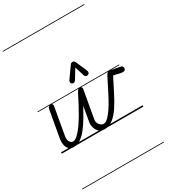

<svg xmlns="http://www.w3.org/2000/svg" viewBox="-379 -1398 1756 1994"><g transform="rotate(-30 498.5 -401.0)"><path d="M139 3Q102.5 3 81.8 -18.8Q61 -40.5 55 -74Q49 -107.5 55 -143L112.5 -467Q115.5 -484.5 127 -492.5Q138.5 -500.5 149.5 -500.5Q162.5 -500.5 169 -492.2Q175.5 -484 172 -464.5L115.5 -145Q107.5 -99 123.5 -74.8Q139.5 -50.5 159.5 -50.5Q185.5 -50.5 216.5 -79Q247.5 -107.5 280.5 -153.5Q313.5 -199.5 345.2 -253.8Q377 -308 404.5 -360.5Q432 -413 452 -453.5Q463.5 -476.5 473.2 -488.5Q483 -500.5 500 -500.5Q511.5 -500.5 519 -492.2Q526.5 -484 522.5 -464.5L466 -145Q460.5 -114 470.5 -93Q480.5 -72 496.8 -61.2Q513 -50.5 525 -50.5Q552.5 -50.5 582.5 -79.5Q612.5 -108.5 643.2 -155.2Q674 -202 703 -256.2Q732 -310.5 757.8 -362.5Q783.5 -414.5 803.5 -453Q816.5 -477.5 825.5 -489Q834.5 -500.5 850 -500.5Q853 -500.5 866.8 -498Q880.5 -495.5 906.5 -490.5Q932.5 -485.5 972 -478Q989.5 -474.5 995.8 -466.8Q1002 -459 1002 -447.5Q1002 -427.5 987.2 -420.2Q972.5 -413 949.5 -418L862.5 -437.5L854 -420.5Q815 -344.5 777 -269.2Q739 -194 698.5 -132.5Q658 -71 611.2 -34Q564.5 3 507.5 3Q470.5 3 445.5 -18.8Q420.5 -40.5 410 -74.2Q399.5 -108 405.5 -143L436.5 -319.5Q404.5 -261 370.8 -203.8Q337 -146.5 300.5 -99.8Q264 -53 223.8 -25Q183.5 3 139 3ZM139 3Q102.5 3 81.8 -18.8Q61 -40.5 55 -74Q49 -107.5 55 -143L112.5 -467Q115.5 -484.5 127 -492.5Q138.5 -500.5 149.5 -500.5Q162.5 -500.5 169 -492.2Q175.5 -484 172 -464.5L115.5 -145Q107.5 -99 123.5 -74.8Q139.5 -50.5 159.5 -50.5Q185.5 -50.5 216.5 -79Q247.5 -107.5 280.5 -153.5Q313.5 -199.5 345.2 -253.8Q377 -308 404.5 -360.5Q432 -413 452 -453.5Q463.5 -476.5 473.2 -488.5Q483 -500.5 500 -500.5Q511.5 -500.5 519 -492.2Q526.5 -484 522.5 -464.5L466 -145Q460.5 -114 470.5 -93Q480.5 -72 496.8 -61.2Q513 -50.5 525 -50.5Q552.5 -50.5 582.5 -79.5Q612.5 -108.5 643.2 -155.2Q674 -202 703 -256.2Q732 -310.5 757.8 -362.5Q783.5 -414.5 803.5 -453Q816.5 -477.5 825.5 -489Q834.5 -500.5 850 -500.5Q853 -500.5 866.8 -498Q880.5 -495.5 906.5 -490.5Q932.5 -485.5 972 -478Q989.5 -474.5 995.8 -466.8Q1002 -459 1002 -447.5Q1002 -427.5 987.2 -420.2Q972.5 -413 949.5 -418L862.5 -437.5L854 -420.5Q815 -344.5 777 -269.2Q739 -194 698.5 -132.5Q658 -71 611.2 -34Q564.5 3 507.5 3Q470.5 3 445.5 -18.8Q420.5 -40.5 410 -74.2Q399.5 -108 405.5 -143L436.5 -319.5Q404.5 -261 370.8 -203.8Q337 -146.5 300.5 -99.8Q264 -53 223.8 -25Q183.5 3 139 3ZM639 -572.5Q625 -567.5 613.8 -573.5Q602.5 -579.5 598.5 -593L563.5 -705L496 -594.5Q484 -575 470.2 -574.2Q456.5 -573.5 448 -580.5Q437.5 -590 438 -601.8Q438.5 -613.5 446 -624L539 -754.5Q547.5 -767 555.8 -768.5Q564 -770 571.5 -770Q576 -770 583.5 -765.5Q591 -761 594.5 -752.5L651 -623Q661 -601 655.8 -588.5Q650.5 -576 639 -572.5ZM-5 420.5H973V428.5H-5ZM-5 -16H973V0H-5ZM-5 -505.5H973V-497.5H-5ZM-5 -1230H973V-1222H-5Z"/></g></svg>

Font: Edu VIC WA NT Pre Guide
Style: Regular
Weight: 400
Designer: Tina and Corey Anderson, Eben Sorkin, Mirko Velimirovic
Foundry: Google for Education
Version: Version 1.000